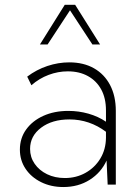

<svg xmlns="http://www.w3.org/2000/svg" viewBox="-20 -752 571 782"><path d="M451.7 0H418.5L414.1 -98.1Q391.6 -48.8 345.2 -19.5Q298.8 9.8 237.8 9.8Q187.5 9.8 147.2 -10.3Q106.9 -30.3 84 -64.7Q61 -99.1 61 -142.6Q61 -189 86.4 -224.4Q111.8 -259.8 156.2 -280Q200.7 -300.3 258.3 -300.3Q300.3 -300.3 340.1 -289.1Q379.9 -277.8 411.6 -256.3V-302.2Q411.6 -352.1 392.3 -387.5Q373 -422.9 338.1 -442.1Q303.2 -461.4 256.3 -461.4Q216.3 -461.4 178 -447Q139.6 -432.6 107.9 -404.8L90.8 -439.9Q128.4 -468.3 172.9 -483.2Q217.3 -498 262.2 -498Q320.3 -498 362.8 -473.9Q405.3 -449.7 428.5 -405.3Q451.7 -360.8 451.7 -300.3ZM244.1 -26.9Q290.5 -26.9 328.4 -48.1Q366.2 -69.3 388.7 -106.4Q411.1 -143.6 411.6 -190.9V-215.3Q378.4 -240.2 341.1 -252.9Q303.7 -265.6 262.7 -265.6Q192.4 -265.6 147.5 -231.9Q102.5 -198.2 102.5 -145.5Q102.5 -111.8 121.1 -85Q139.6 -58.1 171.6 -42.5Q203.6 -26.9 244.1 -26.9ZM387.7 -570.8H356.4L265.1 -710L173.8 -570.8H142.6L243.7 -732.4H286.1Z"/></svg>

Font: Kumbh Sans ExtraLight
Style: Regular
Weight: 250
Version: Version 1.005